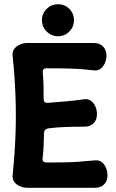

<svg xmlns="http://www.w3.org/2000/svg" viewBox="-20 -881 550 911"><path d="M485 -616Q485 -588 468.5 -566Q452 -544 424 -547Q385 -552 349 -554Q313 -556 276.5 -556.5Q240 -557 200 -557Q190 -557 186 -551.5Q182 -546 183 -535Q186 -504 186.5 -472Q187 -440 187 -412Q187 -401 192.5 -396.5Q198 -392 207 -393Q250 -397 291 -400Q332 -403 378 -410Q397 -413 411 -403Q425 -393 432.5 -376Q440 -359 440 -339Q440 -312 424 -296Q408 -280 381 -280Q333 -280 290.5 -278.5Q248 -277 210 -272Q201 -271 195.5 -266Q190 -261 189 -252Q188 -222 187 -191.5Q186 -161 182 -128Q181 -118 186.5 -114Q192 -110 202 -110Q244 -110 280 -110.5Q316 -111 352 -113.5Q388 -116 429 -120Q457 -123 473.5 -101Q490 -79 490 -49Q490 -22 474 -6Q458 10 431 10H109Q81 10 59 -6.5Q37 -23 40 -51Q50 -149 53.5 -241Q57 -333 53.5 -425.5Q50 -518 40 -616Q37 -644 59 -660.5Q81 -677 109 -677H426Q453 -677 469 -660.5Q485 -644 485 -616ZM179 -785Q179 -817 201.5 -839Q224 -861 255 -861Q287 -861 309 -839Q331 -817 331 -785Q331 -754 309 -731.5Q287 -709 255 -709Q224 -709 201.5 -731.5Q179 -754 179 -785Z"/></svg>

Font: Winky Sans SemiBold
Style: Regular
Weight: 600
Designer: Simon Atzbach
Foundry: typofactur
Version: Version 1.205